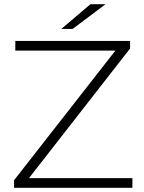

<svg xmlns="http://www.w3.org/2000/svg" viewBox="-20 -895 686 915"><path d="M411 -875C411 -875 483 -875 483 -875C483 -875 326 -757 326 -757C326 -757 272 -757 272 -757C272 -757 411 -875 411 -875ZM600 -664C600 -664 118 -46 118 -46C118 -46 611 -46 611 -46C611 -46 611 0 611 0C611 0 47 0 47 0C47 0 47 -36 47 -36C47 -36 530 -654 530 -654C530 -654 53 -654 53 -654C53 -654 53 -700 53 -700C53 -700 600 -700 600 -700C600 -700 600 -664 600 -664Z"/></svg>

Font: TamingNoise
Style: Regular
Weight: 500
Designer: Julieta Ulanovsky
Foundry: Julieta Ulanovsky
Version: ""